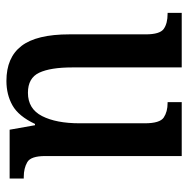

<svg xmlns="http://www.w3.org/2000/svg" viewBox="-14 -562 586 598"><g transform="rotate(90 279.0 -263.0)"><path d="M232 10Q159 10 123 -37Q87 -84 87 -186V-424Q87 -468 70 -480Q53 -492 23 -492H20V-536H190V-195Q190 -127 206.5 -92Q223 -57 269 -57Q319 -57 341.5 -101Q364 -145 364 -218V-421Q364 -468 346 -480Q328 -492 301 -492H298V-536H466V-111Q466 -66 485 -55Q504 -44 531 -44H536V0H384L370 -79H366Q342 -28 308.5 -9Q275 10 232 10Z"/></g></svg>

Font: Noto Serif Lao Condensed Medium
Style: Regular
Weight: 500
Width: 3
Designer: Monotype Design Team
Foundry: Monotype Imaging Inc.
Version: Version 2.003; ttfautohint (v1.8.4.7-5d5b)